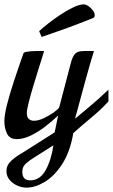

<svg xmlns="http://www.w3.org/2000/svg" viewBox="-27 -630 522 889"><path d="M95.2 238.8Q74.7 238.8 53.5 229.5Q32.2 220.2 17.6 203.1Q2.9 186 2.9 162.1Q2.9 134.8 24.9 114.5Q46.9 94.2 79.1 76.2L226.1 -17.1L242.2 -95.2Q213.9 -67.9 180.7 -42.7Q147.5 -17.6 114 -1.7Q80.6 14.2 50.3 14.2Q17.6 14.2 5.4 -11.5Q-6.8 -37.1 -6.8 -67.9Q-6.8 -96.7 5.1 -144.3Q17.1 -191.9 37.1 -252.7Q57.1 -313.5 81.1 -381.8Q82 -388.2 98.9 -390.6Q115.7 -393.1 134.5 -393.6Q153.3 -394 160.2 -394H177.2Q177.2 -392.6 169.2 -367.2Q161.1 -341.8 149.2 -303.7Q137.2 -265.6 125.2 -225.3Q113.3 -185.1 105.2 -152.6Q97.2 -120.1 97.2 -106.9Q97.2 -86.9 106.7 -78.9Q116.2 -70.8 129.9 -70.8Q150.4 -70.8 176.3 -83Q202.1 -95.2 222.7 -110.1Q243.2 -125 247.1 -132.8L300.3 -335.9Q308.1 -366.7 318.8 -378.7Q329.6 -390.6 343.8 -392.3Q357.9 -394 375 -394H408.2Q403.3 -379.9 393.1 -344.5Q382.8 -309.1 370.6 -264.9Q358.4 -220.7 347.2 -179Q335.9 -137.2 328.4 -109.4Q320.8 -81.5 320.3 -80.1L326.2 -85Q358.9 -112.3 382.8 -132.3Q406.7 -152.3 428.2 -171.4Q449.7 -190.4 475.1 -214.8V-160.2Q438 -120.1 395.3 -85Q352.5 -49.8 312 -13.2V-11.2Q296.9 74.7 260.7 130.1Q224.6 185.5 180.2 212.2Q135.7 238.8 95.2 238.8ZM112.3 205.1Q158.2 205.1 184.3 158Q210.4 110.8 220.2 43L129.9 100.1Q111.3 111.3 93.8 126.5Q76.2 141.6 76.2 165Q76.2 205.1 112.3 205.1ZM165.5 -459 154.3 -485.8Q170.9 -501.5 197.3 -522Q223.6 -542.5 253.4 -562.3Q283.2 -582 311.3 -595.5Q339.4 -608.9 359.4 -609.9Q371.1 -609.9 383.1 -601.3Q395 -592.8 403.3 -581.3Q411.6 -569.8 411.6 -560.1Q411.6 -548.3 402.3 -545.9L359.4 -528.8Q321.8 -514.2 283.7 -500.2Q245.6 -486.3 214.4 -475.8Q183.1 -465.3 165.5 -459Z"/></svg>

Font: Norican
Style: Regular
Weight: 400
Designer: Vernon Adams
Foundry: Vernon Adams
Version: Version 1.100; ttfautohint (v1.8.4.7-5d5b);gftools[0.9.33]